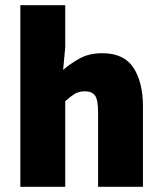

<svg xmlns="http://www.w3.org/2000/svg" viewBox="-20 -716 622 736"><path d="M58 0V-696H230V-534L222 -448Q248 -471 284.5 -491.5Q321 -512 372 -512Q455 -512 491.5 -456.5Q528 -401 528 -308V0H356V-286Q356 -334 344 -350Q332 -366 306 -366Q282 -366 266 -356Q250 -346 230 -328V0Z"/></svg>

Font: Assistant ExtraLight ExtraBold
Style: Regular
Weight: 800
Version: Version 3.000